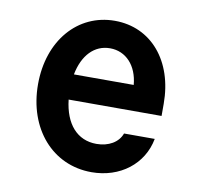

<svg xmlns="http://www.w3.org/2000/svg" viewBox="-67 -621 734 702"><g transform="rotate(10 300.0 -270.0)"><path d="M188 -237H533V-282C533 -441 440 -550 305 -550C167 -550 68 -435 68 -273C68 -108 171 10 316 10C422 10 505 -54 523 -150H409C397 -116 361 -95 316 -95C244 -95 198 -148 188 -237ZM305 -448C364 -448 407 -402 413 -331H191C205 -404 247 -448 305 -448Z"/></g></svg>

Font: CommitMono
Style: 700Regular
Weight: 700
Monospace: yes
Designer: Eigil Nikolajsen
Foundry: Eigil Nikolajsen
Version: Version 1.143